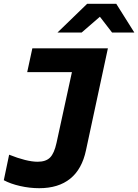

<svg xmlns="http://www.w3.org/2000/svg" viewBox="-41 -770 726 1009"><path d="M165 219Q115 219 64.5 207.5Q14 196 -21 177L7 43Q52 61 90 70.5Q128 80 157 80Q200 80 222 58Q244 36 256 -19L337 -391H102L129 -516H526L411 19Q390 119 328 169Q266 219 165 219ZM261 -599 417 -750H570L665 -599H548L484 -682L388 -599Z"/></svg>

Font: Red Hat Mono
Style: Italic
Weight: 300
Italic angle: -12°
Monospace: yes
Designer: Pentagram, MCKL
Foundry: Pentagram, MCKL
Version: Version 1.023